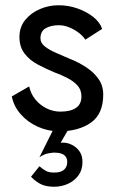

<svg xmlns="http://www.w3.org/2000/svg" viewBox="-20 -490 443 731"><path d="M91 -161 25 -123Q32 -86 58.5 -55.5Q85 -25 124 -7.5Q163 10 205 10Q279 10 326 -23Q373 -56 373 -130Q373 -164 355 -189.5Q337 -215 308 -234Q279 -253 246 -266Q221 -277 195 -288Q169 -299 151.5 -312.5Q134 -326 134 -344Q134 -371 154 -382.5Q174 -394 204 -394Q223 -394 242 -386.5Q261 -379 277.5 -367Q294 -355 305 -339L369 -380Q360 -406 334.5 -426Q309 -446 274.5 -458Q240 -470 203 -470Q166 -470 132 -455.5Q98 -441 76 -414Q54 -387 54 -349Q54 -311 74 -285.5Q94 -260 124.5 -244Q155 -228 186 -215Q213 -205 236.5 -193Q260 -181 275 -164.5Q290 -148 290 -123Q290 -93 269 -79Q248 -65 210 -65Q182 -65 157 -77.5Q132 -90 114.5 -111.5Q97 -133 91 -161ZM214 -59 130 109 210 55 276 -59ZM294 127Q294 102 282.5 86Q271 70 254 61.5Q237 53 220 53Q210 53 200 55Q190 57 170 69L130 109Q147 97 163 94Q179 91 186 91Q203 91 214 95Q225 99 230.5 107Q236 115 236 127ZM294 127H236Q236 145 224 156Q212 167 186 167Q167 167 155.5 161Q144 155 130 143L98 183Q119 204 138.5 212.5Q158 221 186 221Q214 221 238.5 210Q263 199 278.5 178Q294 157 294 127Z"/></svg>

Font: Jost* Book
Style: Regular
Weight: 400
Version: Version 3.000